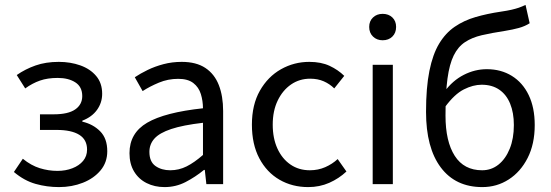

<svg xmlns="http://www.w3.org/2000/svg" viewBox="-20 -750 2246 782"><path d="M220.4 12Q171 12 125 -1Q78.9 -13.9 36.6 -49.5L73 -103.4Q106.6 -76 142 -65Q177.5 -54 213.9 -54Q247.3 -54 274.8 -64.7Q302.3 -75.3 318.4 -94.6Q334.6 -114 334.6 -140.7Q334.6 -181.2 302.8 -201Q271 -220.8 210.6 -220.8H142.8V-284.4H199Q257.6 -284.4 286.3 -304.3Q315 -324.3 315 -358.6Q315 -396.4 286.9 -414.5Q258.7 -432.6 215.1 -432.6Q173.5 -432.6 142.8 -421.8Q112.1 -411.1 82.7 -389.9L48.2 -444.4Q83.1 -468.7 124.7 -483.3Q166.2 -498 219.4 -498Q266.9 -498 307.1 -483.7Q347.3 -469.4 371.7 -440.5Q396.1 -411.7 396.1 -368Q396.1 -331.7 375.2 -302.6Q354.4 -273.6 315.3 -258.5V-254.5Q358.8 -244.5 387.8 -215.4Q416.9 -186.3 416.9 -134.1Q416.9 -88.8 389.6 -56.1Q362.3 -23.4 317.6 -5.7Q272.8 12 220.4 12Z M650.3 12Q609.6 12 577.2 -4.3Q544.8 -20.5 526.1 -51.5Q507.4 -82.4 507.4 -126.2Q507.4 -208 579.4 -250.2Q651.4 -292.3 806.7 -309Q806.5 -339.5 798 -367Q789.5 -394.6 767.5 -411.7Q745.4 -428.9 705.9 -428.9Q664.1 -428.9 627.1 -413.4Q590 -397.9 560.9 -379L529 -435.4Q551.3 -450.4 581 -464.9Q610.7 -479.4 645.9 -488.7Q681.1 -498 720.1 -498Q779.2 -498 816.4 -473.3Q853.6 -448.6 871.2 -403.6Q888.8 -358.6 888.8 -297.7V0H820.5L814.1 -57.9H810.8Q775.7 -29.1 735.8 -8.5Q695.9 12 650.3 12ZM673.2 -56.5Q708.6 -56.5 740.1 -72.3Q771.6 -88.1 806.7 -118.9V-249.9Q725 -240.4 677.3 -224.5Q629.6 -208.6 609 -185.6Q588.5 -162.7 588.5 -131.5Q588.5 -91.2 613.3 -73.8Q638.1 -56.5 673.2 -56.5Z M1235.4 12Q1170.1 12 1118.2 -18.1Q1066.3 -48.2 1036.2 -105.1Q1006 -162.1 1006 -242.3Q1006 -323.5 1038.5 -380.6Q1070.9 -437.7 1124.3 -467.9Q1177.7 -498 1239.7 -498Q1287.8 -498 1322.3 -481.9Q1356.9 -465.8 1382.1 -441L1341.4 -389.9Q1323.1 -408 1298.7 -418.8Q1274.4 -429.5 1243.3 -429.5Q1199.7 -429.5 1165.4 -405.9Q1131.2 -382.3 1111 -340.4Q1090.8 -298.5 1090.8 -242.3Q1090.8 -186.7 1109.9 -145Q1129 -103.3 1163 -79.9Q1196.9 -56.5 1242.1 -56.5Q1275.7 -56.5 1304.7 -69.2Q1333.7 -82 1355.3 -102.1L1391 -51.5Q1360.4 -22.8 1321.1 -5.4Q1281.7 12 1235.4 12Z M1497.9 0V-486H1580V0ZM1538.5 -586Q1514.8 -586 1499.3 -601Q1483.7 -616 1483.7 -640.4Q1483.7 -664.2 1499.3 -678.9Q1514.8 -693.6 1538.5 -693.6Q1562.8 -693.6 1578.1 -678.9Q1593.3 -664.2 1593.3 -640.4Q1593.3 -616 1578.1 -601Q1562.8 -586 1538.5 -586Z M1944.4 12Q1835.4 12 1775.3 -68Q1715.2 -148.1 1715.2 -294.5Q1715.2 -393.2 1728.9 -461.2Q1742.6 -529.2 1768.7 -572.4Q1794.8 -615.7 1832.3 -641.2Q1869.7 -666.8 1916.9 -680.5Q1964.2 -694.3 2019.8 -702.5Q2047 -706.5 2063.6 -710.4Q2080.3 -714.3 2093 -718.6Q2105.8 -723 2120.5 -730L2137.3 -655.3Q2118.3 -643.1 2093.2 -636.1Q2068 -629.2 2036.8 -624.2Q1982.6 -615.9 1942.4 -606.6Q1902.2 -597.2 1873.8 -578.3Q1845.4 -559.5 1828 -524.2Q1810.6 -489 1802.5 -429.6Q1794.5 -370.1 1794.5 -279.1Q1794.5 -173.9 1832.2 -115.2Q1869.9 -56.5 1943.7 -56.5Q1981.2 -56.5 2010.3 -79.6Q2039.3 -102.8 2056.1 -144.3Q2072.9 -185.8 2072.9 -240.7Q2072.9 -291 2057.7 -327.9Q2042.6 -364.8 2013.4 -384.8Q1984.2 -404.9 1941.7 -404.9Q1906.8 -404.9 1869.1 -385.8Q1831.4 -366.7 1793.2 -315L1790.3 -376.7Q1823.4 -421.8 1868.7 -445Q1914 -468.2 1962.8 -468.2Q2020.4 -468.2 2064.5 -441Q2108.7 -413.8 2133.3 -362.8Q2157.9 -311.8 2157.9 -240.7Q2157.9 -163.5 2129.1 -106.8Q2100.3 -50.1 2052 -19.1Q2003.7 12 1944.4 12Z"/></svg>

Font: Source Sans 3
Style: Regular
Weight: 200
Designer: Paul D. Hunt
Foundry: Adobe
Version: Version 3.046;hotconv 1.0.118;makeotfexe 2.5.65603